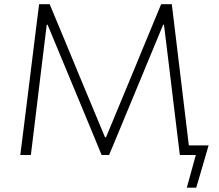

<svg xmlns="http://www.w3.org/2000/svg" viewBox="-20 -733 1036 908"><path d="M76 0Q83.5 -58.5 90.5 -115.5Q97.5 -172.5 106 -239.5L135 -473Q143 -538.5 150 -594.5Q157 -650.5 165 -713H215Q250 -629 283 -549.8Q316 -470.5 348 -392.5L476.5 -84H481.5L609.5 -392.5Q642 -471.5 674.5 -550Q707 -628.5 742 -713H792.5Q800 -651 806.8 -595.2Q813.5 -539.5 821.5 -473.5L850 -237Q862.5 -135.5 873 -45.5H966.5Q959 -19.5 951.5 6Q944 31.5 937 56Q929.5 81 922.5 105.5Q915.5 130 908 154.5H863.5L906 0H830.5Q817.5 -105.5 806 -200.8Q794.5 -296 784.5 -379L755.5 -616H751.5L645.5 -360Q607 -267 568.2 -173.8Q529.5 -80.5 496 0H460.5Q440 -50 415 -110.5Q390 -171 363.5 -234.8Q337 -298.5 312 -358.5L205 -616H201L172 -379Q162 -296.5 150.5 -201Q139 -105.5 126 0Z"/></svg>

Font: Commissioner ExtraLight
Style: Regular
Weight: 200
Designer: Kostas Bartsokas
Foundry: Kostas Bartsokas
Version: Version 1.000; ttfautohint (v1.8.3)